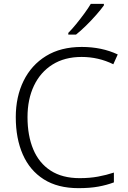

<svg xmlns="http://www.w3.org/2000/svg" viewBox="-20 -968 663 998"><path d="M404 -672Q316 -672 253 -632.5Q190 -593 156.5 -522.5Q123 -452 123 -359Q123 -263 153 -191.5Q183 -120 243.5 -81Q304 -42 394 -42Q446 -42 489.5 -50Q533 -58 572 -71V-20Q535 -6 491 2Q447 10 388 10Q280 10 207.5 -36Q135 -82 98.5 -165Q62 -248 62 -359Q62 -465 102.5 -547.5Q143 -630 219.5 -677Q296 -724 405 -724Q509 -724 592 -685L569 -634Q492 -672 404 -672ZM520 -940Q505 -919 480.5 -891Q456 -863 428 -835.5Q400 -808 375 -788H335V-797Q354 -816 376 -843Q398 -870 418.5 -898Q439 -926 452 -948H520Z"/></svg>

Font: Noto Sans Canadian Aboriginal Light
Style: Regular
Weight: 300
Designer: Monotype Design Team, Typotheque's Kevin King
Foundry: Monotype Imaging Inc.
Version: Version 2.004; ttfautohint (v1.8.4.7-5d5b)